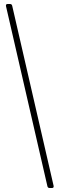

<svg xmlns="http://www.w3.org/2000/svg" viewBox="-20 -810 298 960"><path d="M228 130Q219 130 217 121L10 -779Q8 -790 18 -790H30Q39 -790 41 -781L248 119Q250 130 240 130Z"/></svg>

Font: Instrument Serif
Style: Regular
Weight: 400
Designer: Rodrigo Fuenzalida
Foundry: fragTYPE
Version: Version 1.000; ttfautohint (v1.8.4.7-5d5b);gftools[0.9.27]